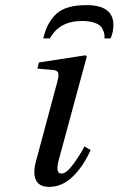

<svg xmlns="http://www.w3.org/2000/svg" viewBox="-20 -718 463 750"><path d="M423 -620Q423 -593 412 -568H388Q389 -578 387 -587.5Q385 -597 378 -609Q371 -621 351 -628.5Q331 -636 300 -636Q212 -636 175 -568H149Q163 -629 199.5 -663.5Q236 -698 318 -698Q423 -698 423 -620ZM120 -86 204 -399Q211 -425 207 -434.5Q203 -444 183 -445L126 -450L132 -474L314 -502L319 -497L210 -95Q195 -40 220 -40Q239 -40 265 -75Q291 -110 310 -146L334 -132Q306 -69 264.5 -28.5Q223 12 172 12Q133 12 120.5 -14.5Q108 -41 120 -86Z"/></svg>

Font: Lingua Franca
Style: Italic
Weight: 400
Italic angle: -13°
Version: Version 1.19